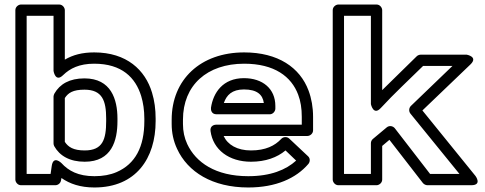

<svg xmlns="http://www.w3.org/2000/svg" viewBox="-20 -795 2149 850"><path d="M260 -463C290 -492 331 -513 397 -513C520 -513 580 -451 605 -370C614 -340 619 -307 619 -270V-259C619 -145 579 -69 496 -33C468 -21 436 -15 398 -15C326 -15 283 -39 252 -73C252 -73 216 -109 209 -60L204 -25H98V-725H217V-481C217 -481 225 -428 260 -463ZM669 -259V-270C669 -311 664 -349 653 -385C623 -485 541 -563 397 -563C344 -563 303 -552 267 -531V-750C267 -761 257 -775 242 -775H73C62 -775 48 -765 48 -750V0C48 11 58 25 73 25H225C237 25 248 16 250 4L252 -7C289 19 336 35 398 35C582 35 669 -94 669 -259ZM355 -79C475 -79 500 -173 500 -259V-270C500 -355 472 -448 354 -448C288 -448 245 -423 221 -381C219 -377 217 -372 217 -368V-160C217 -156 218 -152 220 -148C244 -105 289 -79 355 -79ZM355 -129C305 -129 282 -144 267 -167V-361C282 -384 303 -398 354 -398C433 -398 450 -349 450 -270V-259C450 -178 435 -129 355 -129Z M1061 -513C1195 -513 1270 -456 1300 -376C1311 -347 1316 -315 1316 -278V-243H937C927 -243 909 -237 912 -215C923 -132 994 -79 1091 -79C1156 -79 1207 -98 1244 -129L1291 -84C1246 -43 1178 -15 1079 -15C934 -15 847 -76 809 -157C796 -185 790 -214 790 -246V-265C790 -418 897 -513 1061 -513ZM970 -193H1341C1352 -193 1366 -203 1366 -218V-278C1366 -320 1359 -359 1346 -394C1308 -496 1211 -563 1061 -563C868 -563 740 -443 740 -265V-246C740 -207 748 -170 764 -136C811 -34 920 35 1079 35C1202 35 1291 -6 1345 -69C1353 -78 1354 -94 1344 -103L1261 -181C1251 -191 1234 -190 1225 -180C1197 -150 1156 -129 1091 -129C1030 -129 988 -154 970 -193ZM1199 -326C1199 -402 1143 -449 1060 -449C967 -449 924 -385 914 -318C913 -308 916 -289 939 -289H1174C1189 -289 1199 -303 1199 -314ZM1148 -339H971C983 -374 1007 -399 1060 -399C1118 -399 1143 -376 1148 -339Z M1692 -231 1631 -180C1625 -175 1622 -168 1622 -161V-25H1503V-725H1622V-334C1622 -334 1633 -281 1666 -317C1725 -381 1790 -441 1853 -503H1983L1799 -326C1790 -317 1789 -302 1797 -292L2014 -25H1884L1728 -227C1720 -237 1704 -241 1692 -231ZM1704 -176 1852 15C1856 20 1864 25 1872 25H2066C2116 25 2085 -16 2085 -16L1850 -306L2063 -510C2098 -544 2046 -553 2046 -553H1843C1838 -553 1830 -551 1825 -546C1775 -496 1723 -447 1672 -396V-750C1672 -761 1662 -775 1647 -775H1478C1467 -775 1453 -765 1453 -750V0C1453 11 1463 25 1478 25H1647C1658 25 1672 15 1672 0V-149Z"/></svg>

Font: Asimov
Style: XWidOu
Weight: 500
Designer: Google
Version: Version 2.000980; 2014